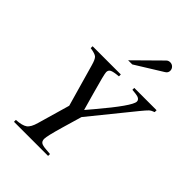

<svg xmlns="http://www.w3.org/2000/svg" viewBox="-259 -1032 1150 1150"><g transform="rotate(45 316.5 -457.0)"><path d="M633 -653V-637Q612 -630 601 -619.5Q590 -609 563 -576L344 -306L308 -183Q278 -80 278 -56Q278 -37 289.5 -29Q301 -21 331 -19L367 -16V0H78V-16Q129 -19 150.5 -34.5Q172 -50 185 -97L244 -302L168 -569Q157 -609 144.5 -620Q132 -631 91 -637V-653H330V-637Q286 -633 272 -625.5Q258 -618 258 -601Q258 -584 294 -457L325 -347L364 -393Q513 -569 513 -606Q513 -630 473 -634L444 -637V-653ZM301 -744 463 -904Q473 -914 488 -914Q503 -914 513.5 -903.5Q524 -893 524 -878Q524 -860 507 -850L336 -744Z"/></g></svg>

Font: STIX MathJax Latin
Style: Italic
Weight: 400
Italic angle: -16.33°
Designer: MicroPress Inc., with final additions and corrections provided by Coen Hoffman, Elsevier (retired)
Version: Version 1.1.1